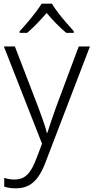

<svg xmlns="http://www.w3.org/2000/svg" viewBox="-20 -785 510 1046"><path d="M1 -532H61L188 -202Q199 -172 208 -147Q217 -122 224 -100.5Q231 -79 235 -61H238Q245 -85 257.5 -121Q270 -157 285 -200L409 -532H470L230 94Q213 141 191 174Q169 207 139 224Q109 241 66 241Q47 241 31.5 238.5Q16 236 3 232V184Q15 188 29 190.5Q43 193 59 193Q88 193 108.5 181.5Q129 170 145 146.5Q161 123 175 87L209 -2ZM263 -765Q275 -744 296 -716.5Q317 -689 340.5 -662Q364 -635 382 -615V-606H341Q314 -628 286 -657Q258 -686 234 -714Q210 -686 182.5 -657.5Q155 -629 128 -606H87V-615Q106 -635 129 -662Q152 -689 173 -716.5Q194 -744 207 -765Z"/></svg>

Font: Noto Sans Thai Light
Style: Regular
Weight: 300
Designer: Monotype Design Team
Foundry: Monotype Imaging Inc.
Version: Version 2.001